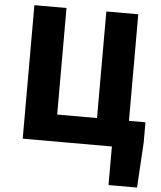

<svg xmlns="http://www.w3.org/2000/svg" viewBox="-62 -797 894 1066"><g transform="rotate(5 385.0 -264.5)"><path d="M665 -150V-744H487V-150H265V-744H86V0H583V215H742L757 -38V-150Z"/></g></svg>

Font: Noto Sans Korean Black
Style: Bold
Weight: 900
Designer: Ryoko NISHIZUKA (kana & ideographs); Paul D. Hunt (Latin, Greek & Cyrillic); Wenlong ZHANG (bopomofo); Sandoll Communica
Foundry: Adobe Systems Incorporated
Version: Version 1.000;PS 1;hotconv 1.0.78;makeotf.lib2.5.61930